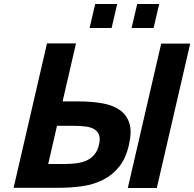

<svg xmlns="http://www.w3.org/2000/svg" viewBox="-20 -940 971 960"><path d="M625 -217Q610 -150 577 -108Q544 -66 497.5 -42Q451 -18 394 -9.5Q337 -1 272 -1H48L215 -723H360L293 -433H372Q438 -433 491.5 -423.5Q545 -414 579.5 -389.5Q614 -365 627 -323.5Q640 -282 625 -217ZM619 0 786 -722H931L764 0ZM265 -311 221 -120H302Q336 -120 365 -124Q394 -128 416 -139Q438 -150 453 -168.5Q468 -187 475 -217Q482 -246 475.5 -264.5Q469 -283 452 -293.5Q435 -304 408 -307.5Q381 -311 346 -311ZM638 -800 666 -920H776L748 -800ZM428 -800 456 -920H566L538 -800Z"/></svg>

Font: Perun
Style: Bold Italic
Weight: 700
Italic angle: -12°
Foundry: Copyright (c) Stefan Peev, Context Ltd, 2016
Version: Version 1.027